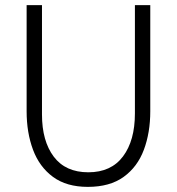

<svg xmlns="http://www.w3.org/2000/svg" viewBox="-20 -720 691 750"><path d="M84 -285V-700H144V-273Q144 -169 190 -108Q236 -47 325 -47Q414 -47 460.5 -109Q507 -171 507 -277V-700H567V-285Q567 -202 542 -135Q517 -68 463 -29Q409 10 323 10Q240 10 187 -29Q134 -68 109 -135Q84 -202 84 -285Z"/></svg>

Font: Haskoy Light
Style: Regular
Weight: 300
Designer: Ertekin Erdin
Foundry: Ertekin Erdin
Version: Version 2.000; ttfautohint (v1.8.4.7-5d5b)